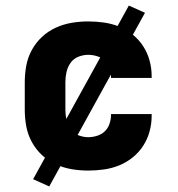

<svg xmlns="http://www.w3.org/2000/svg" viewBox="-20 -605 640 690"><path d="M297 8Q267 8 237.5 3Q208 -2 180.5 -14.5Q153 -27 131 -47.5Q109 -68 94.5 -94.5Q80 -121 74.5 -150.5Q69 -180 69 -210V-310Q69 -340 74.5 -369.5Q80 -399 94.5 -425.5Q109 -452 131 -472.5Q153 -493 180.5 -505.5Q208 -518 237.5 -523Q267 -528 297 -528Q325 -528 353.5 -524Q382 -520 408 -509.5Q434 -499 456.5 -481Q479 -463 494.5 -439Q510 -415 517.5 -387.5Q525 -360 525 -332V-325H379V-328Q379 -344 373.5 -360Q368 -376 356.5 -387Q345 -398 329 -403Q313 -408 297 -408Q279 -408 261.5 -401Q244 -394 233.5 -379Q223 -364 219 -346Q215 -328 215 -310V-210Q215 -192 219 -174Q223 -156 233.5 -141Q244 -126 261.5 -119Q279 -112 297 -112Q313 -112 329 -117Q345 -122 356.5 -133Q368 -144 373.5 -160Q379 -176 379 -192V-195H525V-188Q525 -160 517.5 -132.5Q510 -105 494.5 -81Q479 -57 456.5 -39Q434 -21 408 -10.5Q382 0 353.5 4Q325 8 297 8ZM157 65 99 39 443 -585 501 -559Z"/></svg>

Font: Iosevka Aile Heavy
Style: Regular
Weight: 900
Designer: Belleve Invis
Foundry: Belleve Invis
Version: Version 31.1.0; ttfautohint (v1.8.4)